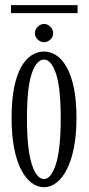

<svg xmlns="http://www.w3.org/2000/svg" viewBox="-20 -732 352 762"><path d="M154.5 11Q127.5 11 104 -7.2Q80.5 -25.5 62.8 -60.8Q45 -96 35.5 -147Q26 -198 26 -263.5Q26 -335 36.2 -385.2Q46.5 -435.5 64.5 -467Q82.5 -498.5 105.8 -513Q129 -527.5 154.5 -527.5Q179.5 -527.5 202.5 -513Q225.5 -498.5 243.8 -467Q262 -435.5 272.8 -385.2Q283.5 -335 283.5 -263.5Q283.5 -198 273.5 -147Q263.5 -96 245.8 -60.8Q228 -25.5 204.5 -7.2Q181 11 154.5 11ZM154.5 -21.5Q183 -21.5 202 -80.8Q221 -140 221 -263.5Q221 -385 202 -440.2Q183 -495.5 154.5 -495.5Q125 -495.5 106 -440.2Q87 -385 87 -263.5Q87 -140 106 -80.8Q125 -21.5 154.5 -21.5ZM155 -564.5Q141 -564.5 129.8 -575.2Q118.5 -586 118.5 -600Q118.5 -614.5 129.8 -625.8Q141 -637 155 -637Q169 -637 180 -625.8Q191 -614.5 191 -600Q191 -586 180 -575.2Q169 -564.5 155 -564.5ZM23.5 -680V-711.5H288V-680Z"/></svg>

Font: Imbue Light
Style: Regular
Weight: 300
Designer: Tyler Finck
Foundry: Etcetera Type Company
Version: Version 1.102